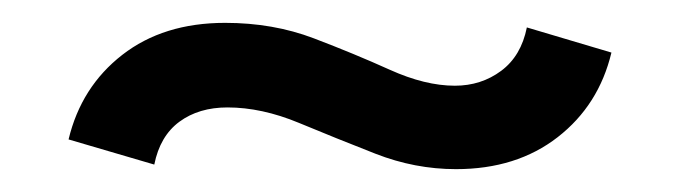

<svg xmlns="http://www.w3.org/2000/svg" viewBox="-20 -343 595 168"><path d="M379 -195Q343 -195 308.5 -208.5Q274 -222 241.5 -235.5Q209 -249 179 -249Q154 -249 137 -236.5Q120 -224 115 -199L40 -221Q51 -267 87 -295Q123 -323 177 -323Q219 -323 254.5 -309.5Q290 -296 321 -282Q352 -268 378 -268Q401 -268 418.5 -281Q436 -294 441 -319L515 -297Q504 -251 468 -223Q432 -195 379 -195Z"/></svg>

Font: Atkinson Hyperlegible
Style: Regular
Weight: 400
Designer: Elliott Scott, Megan Eiswerth, Linus Boman, Theodore Petrosky
Foundry: Braille Institute
Version: Version 1.006; ttfautohint (v1.8.3)